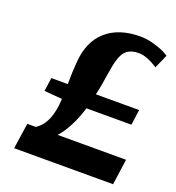

<svg xmlns="http://www.w3.org/2000/svg" viewBox="-122 -758 782 855"><g transform="rotate(20 268.5 -330.0)"><path d="M505 -350 495 -277H282Q251 -177 202 -122H526L509 0H40L58 -122H98Q160 -161 165 -279L80 -286L89 -350H167Q167 -407 171 -454Q178 -555 238 -607.5Q298 -660 399 -660Q431 -660 465.5 -650Q500 -640 518 -630L537 -619L508 -554Q455 -588 418 -588Q374 -588 352.5 -562.5Q331 -537 320 -460Q310 -391 300 -350Z"/></g></svg>

Font: Arsenal
Style: Bold Italic
Weight: 700
Italic angle: -9°
Designer: Andrij Shevchenko
Foundry: Stairsfor.com
Version: Version 1.000